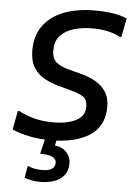

<svg xmlns="http://www.w3.org/2000/svg" viewBox="-63 -778 733 1073"><g transform="rotate(5 303.0 -241.5)"><path d="M45 -135H54Q88 -116 136 -102.5Q184 -89 249 -89Q298 -89 337.5 -99.5Q377 -110 400.5 -132Q424 -154 424 -191Q424 -233 399.5 -248Q375 -263 332 -275L265 -293Q219 -305 180.5 -326Q142 -347 119 -384Q96 -421 96 -480Q96 -562 137 -618.5Q178 -675 252 -703.5Q326 -732 425 -732Q463 -732 498 -728.5Q533 -725 561 -718Q589 -711 606 -703L585 -597H577Q554 -610 515.5 -620.5Q477 -631 421 -631Q363 -631 316 -617Q269 -603 241 -572.5Q213 -542 213 -489Q213 -444 238.5 -423Q264 -402 311 -390L379 -372Q423 -361 459.5 -340.5Q496 -320 518.5 -286.5Q541 -253 541 -201Q541 -146 520 -105.5Q499 -65 459.5 -39.5Q420 -14 365 -1Q310 12 241 12Q177 12 122 0.5Q67 -11 25 -29ZM131 167Q164 182 207 182Q246 182 263.5 170Q281 158 281 135Q281 114 258 103Q235 92 190 92L218 -24H282L268 39Q311 44 334.5 70.5Q358 97 358 131Q358 174 336.5 200Q315 226 280 237.5Q245 249 206 249Q177 249 155 244.5Q133 240 115 233L127 167Z"/></g></svg>

Font: Kufam Medium
Style: Italic
Weight: 500
Italic angle: -11°
Designer: Artur Schmal
Foundry: Original Type
Version: Version 1.301; ttfautohint (v1.8.3)